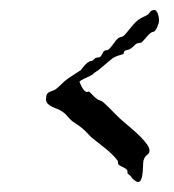

<svg xmlns="http://www.w3.org/2000/svg" viewBox="-20 -468 347 384"><path d="M296 -418C297 -420 298 -423 298 -427C298 -437 294 -448 289 -448C280 -448 279 -441 276 -439C270 -435 262 -433 255 -427C244 -418 235 -403 227 -396C224 -394 220 -394 217 -392C210 -387 203 -373 197 -369C195 -367 191 -368 188 -366C185 -363 184 -357 180 -354C178 -353 173 -353 171 -352C168 -350 166 -346 162 -346C153 -345 142 -328 142 -328C133 -322 125 -317 116 -311C106 -304 99 -295 92 -290C83 -283 72 -288 72 -269C72 -255 96 -251 101 -247C103 -245 104 -246 107 -243C112 -240 118 -231 124 -226C131 -221 138 -217 145 -211C150 -207 156 -200 162 -194C176 -182 203 -164 215 -147C217 -145 215 -141 217 -139C222 -134 235 -132 235 -125C235 -124 235 -123 235 -122V-121C243 -115 241 -116 244 -112C249 -107 253 -104 256 -104C268 -104 265 -139 267 -147C271 -161 279 -157 279 -167C279 -180 253 -203 229 -223C212 -237 201 -251 186 -264C183 -267 178 -267 174 -270C168 -274 159 -285 158 -285C157 -285 155 -284 154 -284C146 -284 139 -305 139 -304C139 -308 162 -316 165 -319C169 -323 173 -325 177 -328C193 -341 198 -346 206 -352C212 -356 221 -358 227 -360C227 -360 228 -365 229 -366C232 -368 236 -368 238 -369C245 -372 250 -379 252 -380C256 -383 261 -381 264 -384C268 -387 279 -403 285 -404C292 -404 296 -418 296 -418Z"/></svg>

Font: Jim Nightshade
Style: Regular
Weight: 400
Designer: Astigmatic (AOETI)
Foundry: Astigmatic (AOETI)
Version: Version 1.000